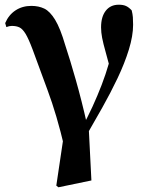

<svg xmlns="http://www.w3.org/2000/svg" viewBox="-20 -577 632 815"><path d="M219 211 256 -38 254 51Q221 -90 181.5 -195.5Q142 -301 118 -368Q101 -413 88.5 -433.5Q76 -454 63 -460.5Q50 -467 30 -467Q19 -467 7 -462L2 -479Q17 -514 46 -533Q75 -552 113 -552Q144 -552 168 -540.5Q192 -529 214 -493Q236 -457 257 -385Q277 -325 302 -237Q327 -149 349 -51L356 -48L368 189L228 218ZM345 1 323 -26Q351 -77 372.5 -124Q394 -171 411.5 -216.5Q429 -262 442.5 -309Q456 -356 466 -407L458 -247Q440 -315 429 -354Q418 -393 413.5 -416.5Q409 -440 409 -461Q409 -506 429 -531.5Q449 -557 484 -557Q503 -557 515 -551.5Q527 -546 539 -533Q543 -517 544 -504Q545 -491 545 -472Q545 -425 527 -366.5Q509 -308 479 -245Q449 -182 413.5 -119Q378 -56 345 1Z"/></svg>

Font: Noto Serif TC ExtraBold
Style: Regular
Weight: 800
Designer: Ryoko NISHIZUKA 西塚涼子 (kana & ideographs); Frank Grießhammer (Latin, Greek & Cyrillic); Wenlong ZHANG 张文龙 (bopomofo); San
Foundry: Adobe
Version: Version 2.002-H1;hotconv 1.1.0;makeotfexe 2.6.0